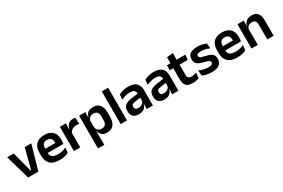

<svg xmlns="http://www.w3.org/2000/svg" viewBox="110 -1924 4945 3359"><g transform="rotate(-30 2583.0 -244.5)"><path d="M263.5 -85 369 -490.5H501L361 0H154L13.5 -490.5H146.5L252 -85Z M791 12Q665 12 603.5 -46Q542 -104 542 -214V-278Q542 -387 599.5 -445.5Q657 -504 766.5 -504Q840.5 -504 890 -478Q939.5 -452 964.2 -404.2Q989 -356.5 989 -290V-272.5Q989 -254.5 987.2 -235.8Q985.5 -217 982.5 -200.5H866.5Q868 -228 868.2 -252.8Q868.5 -277.5 868.5 -297.5Q868.5 -332 857.5 -356.2Q846.5 -380.5 824 -393Q801.5 -405.5 766.5 -405.5Q715 -405.5 690.5 -377Q666 -348.5 666 -296V-250.5L666.5 -236V-197.5Q666.5 -174.5 673.8 -155Q681 -135.5 698 -121.2Q715 -107 743.2 -99Q771.5 -91 814 -91Q860 -91 901.8 -101.2Q943.5 -111.5 981 -129L970 -28Q936.5 -9.5 891.2 1.2Q846 12 791 12ZM610 -200.5V-285.5H956.5V-200.5Z M1204 -285 1171.5 -370.5H1202.5Q1216 -430 1251.5 -464Q1287 -498 1350 -498Q1363 -498 1373.5 -496.2Q1384 -494.5 1392.5 -492L1399.5 -364Q1388.5 -367.5 1374 -369.2Q1359.5 -371 1343.5 -371Q1292.5 -371 1256.8 -348.5Q1221 -326 1204 -285ZM1079.5 0V-490.5H1201.5L1196 -340L1207.5 -335.5V0Z M1747 11.5Q1703 11.5 1672.5 -2.8Q1642 -17 1623.2 -43Q1604.5 -69 1596.5 -104H1560L1592.5 -202Q1593.5 -167 1606.8 -143Q1620 -119 1643.8 -107Q1667.5 -95 1699.5 -95Q1748 -95 1773.5 -123.2Q1799 -151.5 1799 -207V-287.5Q1799 -342.5 1774 -370.5Q1749 -398.5 1700 -398.5Q1672 -398.5 1649.5 -387.8Q1627 -377 1612 -359Q1597 -341 1590.5 -317.5L1560.5 -386.5H1596Q1604 -418.5 1621.8 -444.8Q1639.5 -471 1671.2 -486.2Q1703 -501.5 1751.5 -501.5Q1838 -501.5 1883 -445.8Q1928 -390 1928 -281V-213Q1928 -103 1882.8 -45.8Q1837.5 11.5 1747 11.5ZM1467 172V-490.5H1595L1590 -366L1592.5 -343.5V-147L1591 -124L1594.5 10.5V172Z M2023.5 0V-661H2152V0Z M2549 0 2553.5 -120 2550 -131V-284.5L2549.5 -306.5Q2549.5 -354.5 2523.2 -377Q2497 -399.5 2437.5 -399.5Q2387 -399.5 2342.8 -386.2Q2298.5 -373 2261 -355.5L2272 -457.5Q2294 -469 2322.2 -479.2Q2350.5 -489.5 2385.5 -496Q2420.5 -502.5 2461 -502.5Q2521 -502.5 2562.5 -488.2Q2604 -474 2628.8 -447.5Q2653.5 -421 2664.5 -384.2Q2675.5 -347.5 2675.5 -303V0ZM2388.5 11.5Q2315.5 11.5 2277.2 -25Q2239 -61.5 2239 -129V-143Q2239 -214.5 2283 -248.8Q2327 -283 2422.5 -296L2561.5 -315L2569 -232.5L2441 -214Q2399 -208.5 2381.2 -194Q2363.5 -179.5 2363.5 -151.5V-146.5Q2363.5 -119 2380.8 -103.8Q2398 -88.5 2435 -88.5Q2468 -88.5 2491.5 -99Q2515 -109.5 2530.2 -126.8Q2545.5 -144 2552 -165.5L2570 -102H2548Q2540 -70.5 2522.2 -44.8Q2504.5 -19 2472.5 -3.8Q2440.5 11.5 2388.5 11.5Z M3064.5 0 3069 -120 3065.5 -131V-284.5L3065 -306.5Q3065 -354.5 3038.8 -377Q3012.5 -399.5 2953 -399.5Q2902.5 -399.5 2858.2 -386.2Q2814 -373 2776.5 -355.5L2787.5 -457.5Q2809.5 -469 2837.8 -479.2Q2866 -489.5 2901 -496Q2936 -502.5 2976.5 -502.5Q3036.5 -502.5 3078 -488.2Q3119.5 -474 3144.2 -447.5Q3169 -421 3180 -384.2Q3191 -347.5 3191 -303V0ZM2904 11.5Q2831 11.5 2792.8 -25Q2754.5 -61.5 2754.5 -129V-143Q2754.5 -214.5 2798.5 -248.8Q2842.5 -283 2938 -296L3077 -315L3084.5 -232.5L2956.5 -214Q2914.5 -208.5 2896.8 -194Q2879 -179.5 2879 -151.5V-146.5Q2879 -119 2896.2 -103.8Q2913.5 -88.5 2950.5 -88.5Q2983.5 -88.5 3007 -99Q3030.5 -109.5 3045.8 -126.8Q3061 -144 3067.5 -165.5L3085.5 -102H3063.5Q3055.5 -70.5 3037.8 -44.8Q3020 -19 2988 -3.8Q2956 11.5 2904 11.5Z M3479.5 10.5Q3417 10.5 3379.8 -8.2Q3342.5 -27 3326 -65Q3309.5 -103 3309.5 -158.5V-444.5H3436.5V-177.5Q3436.5 -137.5 3454.8 -118.8Q3473 -100 3519 -100Q3546 -100 3571 -105.8Q3596 -111.5 3617 -121L3606 -14Q3581 -2.5 3548.8 4Q3516.5 10.5 3479.5 10.5ZM3238.5 -385.5V-486.5H3612.5L3601.5 -385.5ZM3311 -477 3310.5 -607 3438 -620 3433 -477Z M3859.5 12Q3800.5 12 3754.8 0.8Q3709 -10.5 3677 -24.5L3665.5 -135.5Q3703.5 -118 3749.2 -105Q3795 -92 3850 -92Q3898 -92 3919.5 -104.2Q3941 -116.5 3941 -141V-144Q3941 -160.5 3931.2 -171Q3921.5 -181.5 3897 -190.2Q3872.5 -199 3828 -209Q3766.5 -223.5 3730.8 -242.8Q3695 -262 3679.5 -290.2Q3664 -318.5 3664 -358V-362.5Q3664 -432 3713.5 -467.2Q3763 -502.5 3860 -502.5Q3917.5 -502.5 3961.8 -491.2Q4006 -480 4035.5 -464.5L4047 -362.5Q4012 -379 3968.5 -390.2Q3925 -401.5 3875 -401.5Q3842.5 -401.5 3823.8 -396.2Q3805 -391 3797 -381.5Q3789 -372 3789 -358.5V-356Q3789 -341 3797.8 -330Q3806.5 -319 3830 -310.2Q3853.5 -301.5 3896 -291.5Q3958 -278.5 3995.5 -261Q4033 -243.5 4050 -216.2Q4067 -189 4067 -145V-139Q4067 -63 4015.5 -25.5Q3964 12 3859.5 12Z M4378.5 12Q4252.5 12 4191 -46Q4129.5 -104 4129.5 -214V-278Q4129.5 -387 4187 -445.5Q4244.5 -504 4354 -504Q4428 -504 4477.5 -478Q4527 -452 4551.8 -404.2Q4576.5 -356.5 4576.5 -290V-272.5Q4576.5 -254.5 4574.8 -235.8Q4573 -217 4570 -200.5H4454Q4455.5 -228 4455.8 -252.8Q4456 -277.5 4456 -297.5Q4456 -332 4445 -356.2Q4434 -380.5 4411.5 -393Q4389 -405.5 4354 -405.5Q4302.5 -405.5 4278 -377Q4253.5 -348.5 4253.5 -296V-250.5L4254 -236V-197.5Q4254 -174.5 4261.2 -155Q4268.5 -135.5 4285.5 -121.2Q4302.5 -107 4330.8 -99Q4359 -91 4401.5 -91Q4447.5 -91 4489.2 -101.2Q4531 -111.5 4568.5 -129L4557.5 -28Q4524 -9.5 4478.8 1.2Q4433.5 12 4378.5 12ZM4197.5 -200.5V-285.5H4544V-200.5Z M4986.5 0V-294.5Q4986.5 -325.5 4978.2 -348Q4970 -370.5 4951 -383Q4932 -395.5 4899 -395.5Q4870 -395.5 4848.2 -385Q4826.5 -374.5 4812.8 -356.8Q4799 -339 4792 -316.5L4772 -386.5H4796Q4804 -419 4822.8 -445Q4841.5 -471 4873.8 -486.2Q4906 -501.5 4954.5 -501.5Q5011 -501.5 5046 -480.2Q5081 -459 5097.8 -417Q5114.5 -375 5114.5 -313V0ZM4667 0V-490.5H4795L4790 -371L4795 -360.5V0Z"/></g></svg>

Font: Anek Odia SemiBold
Style: Regular
Weight: 600
Version: Version 1.003